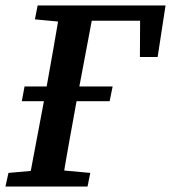

<svg xmlns="http://www.w3.org/2000/svg" viewBox="-29 -684 627 704"><path d="M51 -313 61 -367H384L373 -313ZM484 -475 485 -659 532 -608H243L252 -664H578L549 -475ZM-9 0 2 -50 136 -62H171L302 -50L292 0ZM73 0 140 -355Q154 -432 167.5 -509.5Q181 -587 194 -664H318L251 -309Q237 -232 223 -154.5Q209 -77 197 0ZM99 -613 109 -664H252L241 -601H227Z"/></svg>

Font: Source Serif 4 18pt SemiBold
Style: Italic
Weight: 600
Italic angle: -12°
Designer: Frank Grießhammer
Foundry: Adobe Systems Incorporated
Version: Version 4.004;hotconv 1.0.116;makeotfexe 2.5.65601